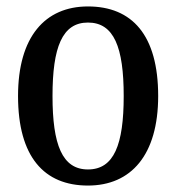

<svg xmlns="http://www.w3.org/2000/svg" viewBox="-20 -566 547 596"><path d="M253 10C387 10 471 -85 471 -268C471 -457 390 -546 253 -546C120 -546 36 -452 36 -268C36 -79 117 10 253 10ZM253 -40C173 -40 143 -117 143 -268C143 -419 173 -496 253 -496C334 -496 364 -419 364 -268C364 -117 334 -40 253 -40Z"/></svg>

Font: Noto Serif Condensed Medium
Style: Regular
Weight: 500
Width: 3
Designer: Monotype Design Team
Foundry: Monotype Imaging Inc.
Version: Version 2.015